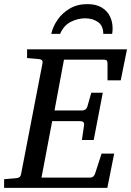

<svg xmlns="http://www.w3.org/2000/svg" viewBox="-35 -910 635 930"><path d="M-15.1 0V-42L43 -46.9Q64 -48.3 66.9 -65.9L170.9 -604Q174.3 -622.6 151.9 -624L96.2 -628.9V-670.9H580.1L549.8 -521H485.8V-602.1Q485.8 -612.8 481.9 -616.9Q478 -621.1 466.8 -621.1H274.9L229 -375H362.8Q382.3 -375 388.2 -394L407.2 -460.9H462.9L418.9 -231.9H361.8L372.1 -303.2Q375 -323.2 353 -323.2H217.8L166 -49.8H400.9Q411.6 -49.8 417.2 -55.4Q422.9 -61 425.8 -69.8L457 -166H518.1L484.9 0ZM510.3 -774.4Q510.3 -767.6 510 -760.3Q509.8 -752.9 508.3 -746.1H465.3Q464.8 -786.6 438.7 -804Q412.6 -821.3 377.4 -821.3Q341.8 -821.3 307.6 -804Q273.4 -786.6 256.3 -746.1H213.4Q220.7 -780.3 243.4 -813.5Q266.1 -846.7 302.7 -868.4Q339.4 -890.1 388.2 -890.1Q430.7 -890.1 457.8 -873.5Q484.9 -856.9 497.6 -830.6Q510.3 -804.2 510.3 -774.4Z"/></svg>

Font: Charis
Style: Italic
Weight: 400
Italic angle: -11°
Designer: Walt Agee, Miriam Martin, Annie Olsen, Victor Gaultney, Lorna Priest, Alan Ward, Bob Hallissy, Martin Hosken, Sharon Cor
Foundry: SIL Global
Version: Version 7.000